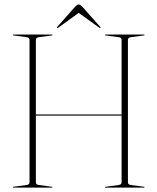

<svg xmlns="http://www.w3.org/2000/svg" viewBox="-20 -858 720 878"><path d="M144 -24Q144 -13.5 158 -12L217 -4Q220 -4 220 -2Q220 0 217 0H42Q39 0 39 -2Q39 -4 42 -4L101 -12Q115 -13.5 115 -24V-676Q115 -686.5 101 -688L42 -696Q39 -696 39 -698Q39 -700 42 -700H217Q220 -700 220 -698Q220 -696 217 -696L158 -688Q144 -686.5 144 -676V-334.5H536V-676Q536 -686.5 522 -688L463 -696Q460 -696 460 -698Q460 -700 463 -700H638Q641 -700 641 -698Q641 -696 638 -696L579 -688Q565 -686.5 565 -676V-24Q565 -13.5 579 -12L638 -4Q641 -4 641 -2Q641 0 638 0H463Q460 0 460 -2Q460 -4 463 -4L522 -12Q536 -13.5 536 -24V-329.5H144ZM439 -730Q437.5 -728.5 433 -732L340 -799L247 -732Q242.5 -728.5 241 -730Q239 -732 242.5 -736L321.5 -825Q332.5 -837.5 340 -837.5Q347.5 -837.5 358.5 -825L437.5 -736Q441 -732 439 -730Z"/></svg>

Font: Fraunces 144pt Thin
Style: Regular
Weight: 100
Version: Version 1.000;[f99f86859]